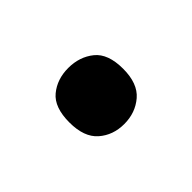

<svg xmlns="http://www.w3.org/2000/svg" viewBox="-40 -772 351 351"><g transform="rotate(-45 136.0 -596.5)"><path d="M67 -597Q67 -636 87 -652.5Q107 -669 136 -669Q165 -669 185.5 -652.5Q206 -636 206 -597Q206 -559 185.5 -541.5Q165 -524 136 -524Q107 -524 87 -541.5Q67 -559 67 -597Z"/></g></svg>

Font: Noto Sans Khmer UI Medium
Style: Regular
Weight: 500
Designer: Danh Hong and the Monotype Design Team
Foundry: Monotype Imaging Inc.
Version: Version 2.002; ttfautohint (v1.8.4.7-5d5b)